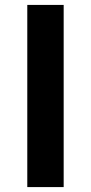

<svg xmlns="http://www.w3.org/2000/svg" viewBox="-20 -761 370 781"><path d="M91 0V-741H239V0Z"/></svg>

Font: Noto Sans JP Thin
Style: Bold
Weight: 700
Version: Version 2.004-H2;hotconv 1.0.118;makeotfexe 2.5.65603